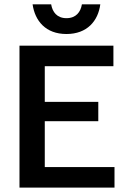

<svg xmlns="http://www.w3.org/2000/svg" viewBox="-20 -859 586 879"><path d="M284.2 -703.3C379.2 -703.3 429.2 -763.3 439.2 -839.2H355C349.2 -804.2 328.3 -775.8 284.2 -775.8C240.8 -775.8 220 -804.2 214.2 -839.2H129.2C140 -763.3 189.2 -703.3 284.2 -703.3ZM504.2 0V-94.2H185V-304.2H430V-392.5H185V-555.8H499.2V-650H69.2V0Z"/></svg>

Font: Familjen Grotesk Medium
Style: Regular
Weight: 500
Designer: Anders Wikstroem, Jonas Baeckman, Matilda Gysing, Kristian Moeller
Foundry: Familjen STHLM AB
Version: Version 2.000